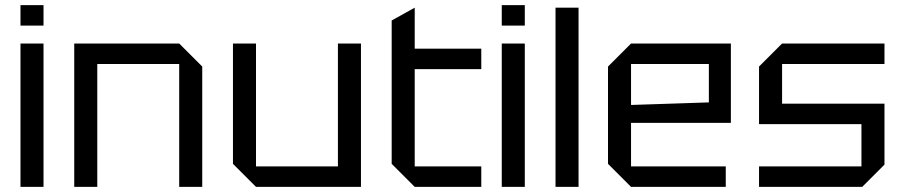

<svg xmlns="http://www.w3.org/2000/svg" viewBox="-20 -730 3530 750"><path d="M60 0V-560H150V0ZM60 -630V-710H150V-630Z M270 0V-560H680L770 -470V0H680V-480H360V0Z M1390 -560V0H980L890 -90V-560H980V-80H1300V-560Z M1510 -650 1600 -700V-540H1860V-460H1600V-80H1860V0H1600L1510 -90Z M1940 0V-560H2030V0ZM1940 -630V-710H2030V-630Z M2150 0V-700H2240V0Z M2355 -90V-470L2445 -560H2835V-250H2445V-80H2815V0H2445ZM2445 -320 2749 -330V-480H2445Z M2945 0V-80H3345V-245H2945V-470L3035 -560H3435V-480H3035V-325H3435V-87L3348 0Z"/></svg>

Font: Tektur
Style: Regular
Weight: 400
Designer: Adam Jagosz
Foundry: Adam Jagosz
Version: Version 1.005;gftools[0.9.30]